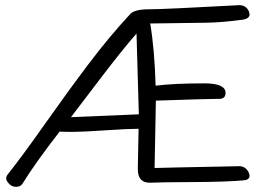

<svg xmlns="http://www.w3.org/2000/svg" viewBox="-20 -735 1025 744"><path d="M584 -345Q584 -339 579 -84Q598 -85 907 -91Q931 -91 943 -68Q947 -60 947 -54Q947 -38 923 -36Q854 -30 728 -29.5Q602 -29 560 -27Q514 -27 514 -80L517 -236Q477 -236 388 -230Q299 -224 263.5 -224Q228 -224 211 -225Q117 -104 67 -23Q59 -11 42.5 -11Q26 -11 15 -23Q4 -35 4 -43Q4 -51 9 -58Q67 -131 154 -254.5Q241 -378 322.5 -486Q404 -594 485 -681Q502 -699 558 -699Q614 -699 907 -715Q933 -715 944 -692Q947 -684 947 -679Q947 -664 923 -659Q841 -648 781 -647Q593 -644 562 -644Q579 -544 583 -403Q655 -412 772 -412Q854 -412 854 -375Q854 -352 830 -352Q784 -352 584 -345ZM255 -281 518 -292 509 -605Q455 -544 360.5 -419.5Q266 -295 255 -281Z"/></svg>

Font: Handlee
Style: Regular
Weight: 400
Designer: Joe Prince
Foundry: Joe Prince
Version: Version 1.001